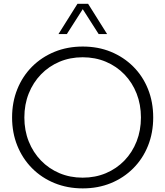

<svg xmlns="http://www.w3.org/2000/svg" viewBox="-20 -997 888 1031"><path d="M555.2 -814H509.8L424.3 -947.8L338.9 -814H293.9L396 -976.6H453.1ZM424.3 14.6Q342.3 14.6 272.9 -13.7Q203.6 -42 152.3 -93.5Q101.1 -145 73 -214.6Q44.9 -284.2 44.9 -366.2Q44.9 -448.7 73 -518.3Q101.1 -587.9 152.3 -639.2Q203.6 -690.4 272.9 -718.8Q342.3 -747.1 424.3 -747.1Q506.8 -747.1 575.7 -718.8Q644.5 -690.4 695.8 -639.2Q747.1 -587.9 774.9 -518.3Q802.7 -448.7 802.7 -366.2Q802.7 -284.2 774.9 -214.6Q747.1 -145 695.8 -93.5Q644.5 -42 575.7 -13.7Q506.8 14.6 424.3 14.6ZM423.8 -43Q491.7 -43 548.8 -67.1Q606 -91.3 648.2 -135Q690.4 -178.7 713.6 -237.8Q736.8 -296.9 736.8 -366.2Q736.8 -435.5 713.6 -494.6Q690.4 -553.7 648.2 -597.4Q606 -641.1 548.8 -665.3Q491.7 -689.5 423.8 -689.5Q356.4 -689.5 299.3 -665.3Q242.2 -641.1 200 -597.4Q157.7 -553.7 134.3 -494.9Q110.8 -436 110.8 -366.2Q110.8 -296.4 134.3 -237.5Q157.7 -178.7 200 -135Q242.2 -91.3 299.3 -67.1Q356.4 -43 423.8 -43Z"/></svg>

Font: Kumbh Sans Light
Style: Regular
Weight: 300
Version: Version 1.004